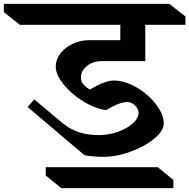

<svg xmlns="http://www.w3.org/2000/svg" viewBox="-138 -806 985 999"><path d="M283 -403Q283 -385 293 -371Q303 -357 329 -340Q373 -365 402 -376Q431 -387 454 -387Q510 -387 571 -352Q632 -317 673 -264Q714 -211 714 -163Q714 -126 665 -85Q616 -44 542 -17Q468 10 399 10Q352 10 302 2L6 -249L40 -289L182 -170Q224 -134 271.5 -118.5Q319 -103 377 -103Q427 -103 475 -120Q523 -137 553 -164Q583 -191 583 -219Q583 -239 564.5 -257Q546 -275 525 -275Q482 -275 414 -233Q356 -241 294.5 -279Q233 -317 192.5 -367.5Q152 -418 152 -460Q152 -496 176 -527.5Q200 -559 240.5 -578Q281 -597 327 -597H488V-677H-35L-118 -743V-786H743L827 -720V-677H618V-488H392Q346 -488 314.5 -463Q283 -438 283 -403ZM764 173H181L100 107V64H683L764 130Z"/></svg>

Font: InknutAntiqua
Style: Medium
Weight: 500
Designer: Claus Eggers Srensen
Foundry: Claus Eggers Srensen
Version: Version 1.000; ttfautohint (v1.2) -l 7 -r 28 -G 50 -x 13 -D 